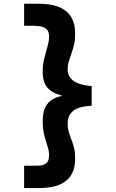

<svg xmlns="http://www.w3.org/2000/svg" viewBox="-20 -832 602 999"><path d="M183.6 146.5H105.5V30.3H140.6Q157.7 30.3 179.9 30Q202.1 29.8 218.8 18.8Q235.4 7.8 235.4 -24.4Q235.4 -45.4 227.1 -71.3Q218.8 -97.2 210.4 -129.2Q202.1 -161.1 202.1 -200.2Q202.1 -261.7 227.5 -292.5Q252.9 -323.2 299.8 -332V-335.9Q251.5 -347.2 226.8 -376Q202.1 -404.8 202.1 -458Q202.1 -495.1 210.4 -528.6Q218.8 -562 227.1 -590.6Q235.4 -619.1 235.4 -641.6Q235.4 -669.9 220.9 -681.6Q206.5 -693.4 184.6 -695.8Q162.6 -698.2 140.6 -698.2H105.5V-812.5H183.6Q219.7 -812.5 253.2 -805.7Q286.6 -798.8 313.2 -781.7Q339.8 -764.6 355.5 -734.1Q371.1 -703.6 371.1 -656.2Q371.1 -616.2 361.3 -584Q351.6 -551.8 341.8 -524.4Q332 -497.1 332 -471.7Q332 -433.6 362.3 -411.4Q392.6 -389.2 457 -383.8V-282.2Q386.2 -277.8 359.1 -253.7Q332 -229.5 332 -190.4Q332 -159.2 341.8 -133.3Q351.6 -107.4 361.3 -78.1Q371.1 -48.8 371.1 -7.8Q371.1 39.6 355.5 69.6Q339.8 99.6 313.2 116.5Q286.6 133.3 253.2 139.9Q219.7 146.5 183.6 146.5Z"/></svg>

Font: Reddit Mono Black
Style: Regular
Weight: 900
Monospace: yes
Designer: Stephen Hutchings
Foundry: Reddit
Version: Version 1.014